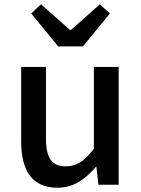

<svg xmlns="http://www.w3.org/2000/svg" viewBox="-20 -864 660 898"><path d="M249 14C324 14 378 -25 428 -83H431L440 0H535V-551H419V-168C374 -110 338 -86 287 -86C223 -86 195 -124 195 -218V-551H79V-204C79 -64 131 14 249 14ZM252 -647H368L494 -801L447 -844L312 -724H307L172 -844L126 -801Z"/></svg>

Font: Noto Sans CJK HK Medium
Style: Regular
Weight: 500
Designer: Ryoko NISHIZUKA 西塚涼子 (kana, bopomofo & ideographs); Paul D. Hunt (Latin, Greek & Cyrillic); Sandoll Communications 산돌커뮤니
Foundry: Adobe
Version: Version 2.004;hotconv 1.0.118;makeotfexe 2.5.65603